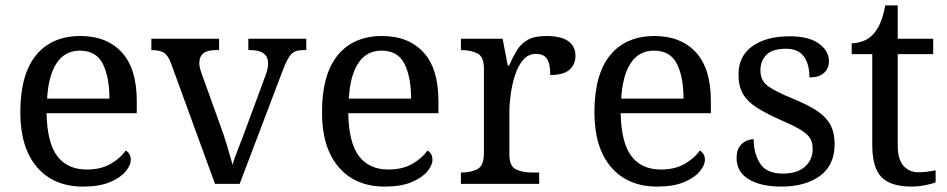

<svg xmlns="http://www.w3.org/2000/svg" viewBox="-20 -679 3498 709"><path d="M287 10Q178 10 116.5 -62Q55 -134 55 -264Q55 -404 113 -475Q171 -546 277 -546Q374 -546 429.5 -486Q485 -426 485 -307V-261H152Q154 -152 191.5 -102.5Q229 -53 301 -53Q353 -53 389.5 -74.5Q426 -96 444 -123Q451 -120 457 -111Q463 -102 463 -89Q463 -69 444 -46Q425 -23 386 -6.5Q347 10 287 10ZM384 -315Q384 -395 359.5 -443.5Q335 -492 275 -492Q220 -492 189.5 -446.5Q159 -401 154 -315Z M613 -441Q602 -473 586.5 -483.5Q571 -494 539 -494V-536H789V-494H776Q716 -494 716 -446Q716 -438 718 -429Q720 -420 724 -409L792 -220Q806 -183 819 -139.5Q832 -96 839 -70Q844 -91 860 -131Q876 -171 889 -207L961 -402Q970 -426 970 -445Q970 -494 904 -494H897V-536H1111V-494H1099Q1070 -494 1055.5 -479Q1041 -464 1023 -416L865 0H774Z M1401 10Q1292 10 1230.5 -62Q1169 -134 1169 -264Q1169 -404 1227 -475Q1285 -546 1391 -546Q1488 -546 1543.5 -486Q1599 -426 1599 -307V-261H1266Q1268 -152 1305.5 -102.5Q1343 -53 1415 -53Q1467 -53 1503.5 -74.5Q1540 -96 1558 -123Q1565 -120 1571 -111Q1577 -102 1577 -89Q1577 -69 1558 -46Q1539 -23 1500 -6.5Q1461 10 1401 10ZM1498 -315Q1498 -395 1473.5 -443.5Q1449 -492 1389 -492Q1334 -492 1303.5 -446.5Q1273 -401 1268 -315Z M1682 0V-42H1685Q1719 -42 1743 -54.5Q1767 -67 1767 -114V-426Q1767 -470 1742.5 -482Q1718 -494 1685 -494H1682V-536H1836L1855 -437H1860Q1873 -467 1888 -492Q1903 -517 1928 -531.5Q1953 -546 1997 -546Q2052 -546 2078.5 -527Q2105 -508 2105 -473Q2105 -442 2083.5 -422Q2062 -402 2012 -402Q2012 -443 2000 -461.5Q1988 -480 1959 -480Q1931 -480 1912 -458Q1893 -436 1882 -402Q1871 -368 1866 -331.5Q1861 -295 1861 -266V-109Q1861 -65 1885.5 -53.5Q1910 -42 1943 -42H1971V0Z M2407 10Q2298 10 2236.5 -62Q2175 -134 2175 -264Q2175 -404 2233 -475Q2291 -546 2397 -546Q2494 -546 2549.5 -486Q2605 -426 2605 -307V-261H2272Q2274 -152 2311.5 -102.5Q2349 -53 2421 -53Q2473 -53 2509.5 -74.5Q2546 -96 2564 -123Q2571 -120 2577 -111Q2583 -102 2583 -89Q2583 -69 2564 -46Q2545 -23 2506 -6.5Q2467 10 2407 10ZM2504 -315Q2504 -395 2479.5 -443.5Q2455 -492 2395 -492Q2340 -492 2309.5 -446.5Q2279 -401 2274 -315Z M2865 10Q2790 10 2745 -17Q2700 -44 2700 -96Q2700 -123 2711 -138Q2722 -153 2736.5 -159Q2751 -165 2763 -165Q2763 -113 2786.5 -75.5Q2810 -38 2871 -38Q2924 -38 2952.5 -63.5Q2981 -89 2981 -129Q2981 -154 2970.5 -170Q2960 -186 2933.5 -201.5Q2907 -217 2858 -238Q2807 -261 2773.5 -282.5Q2740 -304 2723.5 -332.5Q2707 -361 2707 -404Q2707 -472 2758.5 -508.5Q2810 -545 2895 -545Q2967 -545 3004 -518Q3041 -491 3041 -453Q3041 -426 3022.5 -409.5Q3004 -393 2969 -393Q2969 -443 2948 -471Q2927 -499 2883 -499Q2832 -499 2810 -476.5Q2788 -454 2788 -419Q2788 -381 2816.5 -360.5Q2845 -340 2912 -313Q2965 -291 2998 -269Q3031 -247 3046.5 -218Q3062 -189 3062 -147Q3062 -69 3008 -29.5Q2954 10 2865 10Z M3346 10Q3270 10 3235.5 -24.5Q3201 -59 3201 -145V-479H3125V-519Q3143 -519 3165 -526.5Q3187 -534 3203 -551Q3220 -569 3231 -595Q3242 -621 3249 -659H3295V-536H3426V-479H3295V-142Q3295 -91 3316 -67Q3337 -43 3371 -43Q3389 -43 3404 -45Q3419 -47 3435 -50V-6Q3422 0 3396 5Q3370 10 3346 10Z"/></svg>

Font: Noto Serif Oriya
Style: Regular
Weight: 400
Designer: David Williams
Foundry: Google LLC, David Williams
Version: Version 1.051; ttfautohint (v1.8.4.7-5d5b)